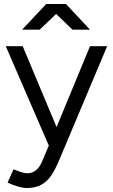

<svg xmlns="http://www.w3.org/2000/svg" viewBox="-20 -732 566 964"><path d="M18 185 48 118Q96 138 116 138Q165 138 190 82L225 -1L9 -500H94L264 -94L432 -500H518L278 70Q257 120 237 149.5Q217 179 187.5 195.5Q158 212 115 212Q78 212 18 185ZM262 -662 179 -583H91L212 -712H311L432 -583H344Z"/></svg>

Font: Oak Sans
Style: Regular
Weight: 400
Designer: Erik Kennedy, Walven
Foundry: Erik Kennedy, Walven
Version: Version 1.000